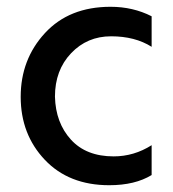

<svg xmlns="http://www.w3.org/2000/svg" viewBox="-20 -536 511 566"><path d="M302 10Q183 10 112 -65Q41 -140 41 -250.5Q41 -361 112.5 -438.5Q184 -516 306 -516Q372 -516 427 -488V-398Q378 -429 307.5 -429Q237 -429 189.5 -379Q142 -329 142 -251Q144 -174 189 -124.5Q234 -75 315 -75Q375 -75 427 -108V-20Q378 10 302 10Z"/></svg>

Font: Hind Mysuru Medium
Style: Regular
Weight: 500
Designer: Manushi Parikh, Hitesh Malaviya
Foundry: Indian Type Foundry
Version: Version 0.703;PS 1.0;hotconv 1.0.86;makeotf.lib2.5.63406